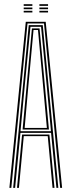

<svg xmlns="http://www.w3.org/2000/svg" viewBox="-20 -905 344 925"><path d="M25.2 0 104.2 -800H200.2L279.2 0H269.8L192 -792H112.5L34.5 0ZM43.5 0 118.5 -784H186L261 0H251.8L226 -265H78.5L52.8 0ZM78.8 -273H225.5L205.8 -484L177.8 -776H126.8L98.5 -484ZM88.8 -280.8 107.5 -484 133.8 -768.2H170.5L197 -484L215.8 -280.8ZM98.8 -288.8H205.8L188.2 -484L163 -760.5H141.5L116 -484ZM62 0 86.5 -257H218L242.5 0H233.2L210 -249.2H94.5L71.2 0ZM169.8 -876.8V-884.8H211.5V-876.8ZM94.2 -876.8V-884.8H136V-876.8ZM94.2 -860.8V-868.8H136V-860.8ZM169.8 -860.8V-868.8H211.5V-860.8ZM94.2 -845V-853H136V-845ZM169.8 -845V-853H211.5V-845Z"/></svg>

Font: Big Shoulders Inline Display Light
Style: Regular
Weight: 300
Designer: Patric King
Foundry: XO Type Co
Version: Version 1.000